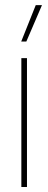

<svg xmlns="http://www.w3.org/2000/svg" viewBox="-20 -748 193 768"><path d="M65.4 0V-515.6H87.9V0ZM64.9 -582 123 -727.5H147.9L85.4 -582Z"/></svg>

Font: Inter Display Thin
Style: Regular
Weight: 100
Designer: Rasmus Andersson
Foundry: rsms
Version: Version 4.000;git-a52131595